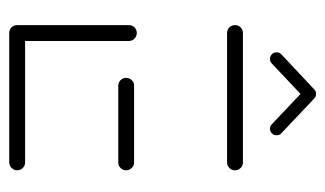

<svg xmlns="http://www.w3.org/2000/svg" viewBox="-168 -554 721 426"><g transform="rotate(90 193.0 -340.5)"><path d="M35.2 -18.1V-265.6Q35.2 -273 40.4 -278Q45.6 -283 52.6 -283Q60 -283 65.2 -277.8Q70.4 -272.6 70.4 -265.6V-18.1ZM357.4 -17.8Q357.4 -10.4 352.2 -5.2Q347 0 340 0H52.6Q45.2 0 40.2 -5.2Q35.2 -10.4 35.2 -17.8Q35.2 -25.2 40.4 -30.2Q45.6 -35.2 52.6 -35.2H340Q347 -35.2 352.2 -30Q357.4 -24.8 357.4 -17.8ZM152.2 -259.3Q152.2 -266.7 157.4 -271.9Q162.6 -277 169.6 -277H340Q347 -277 352.2 -271.7Q357.4 -266.3 357.4 -259.3Q357.4 -252.2 352.2 -247Q347 -241.9 340 -241.9H169.6Q162.6 -241.9 157.4 -247Q152.2 -252.2 152.2 -259.3ZM35.2 -501.1Q35.2 -508.5 40.4 -513.5Q45.6 -518.5 52.6 -518.5H340Q347 -518.5 352.2 -513.3Q357.4 -508.1 357.4 -501.1Q357.4 -493.7 352.2 -488.5Q347 -483.3 340 -483.3H52.6Q45.2 -483.3 40.2 -488.5Q35.2 -493.7 35.2 -501.1ZM187.4 -680.7Q193.7 -680.7 198 -676.7Q202.2 -672.6 202.2 -666.3Q202.2 -660 197.8 -655.6L120.4 -582.6Q116.3 -578.5 110.4 -578.5Q104.1 -578.5 99.8 -582.8Q95.6 -587 95.6 -593.3Q95.6 -599.3 100 -603.7L177.8 -676.7Q181.9 -680.7 187.4 -680.7ZM198.5 -676.3 275.2 -603.7Q279.6 -600 279.6 -593.3Q279.6 -587 275.4 -582.8Q271.1 -578.5 264.8 -578.5Q259.3 -578.5 255.2 -582.6L178.5 -655.2Z"/></g></svg>

Font: 26F Galaxy Hebrew Light
Style: Regular
Weight: 300
Designer: C₂₉H₂₅N₃O₅
Version: Version 1.000